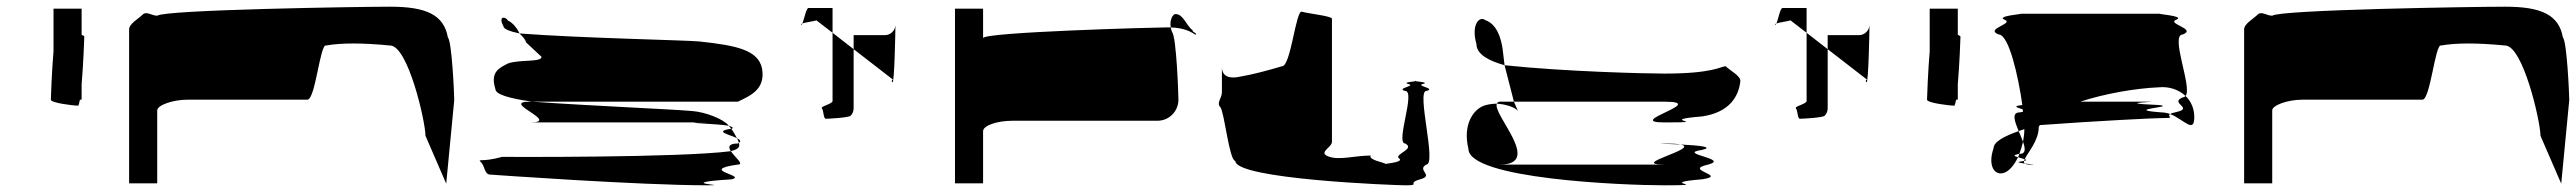

<svg xmlns="http://www.w3.org/2000/svg" viewBox="-20 -736 7701 574"><path d="M132 -438C132 -428 202 -420 213 -420C215 -420 217 -427 219 -438H224V-484C229 -542 232 -620 232 -626C232 -628 229 -630 224 -632V-710H140V-583C135 -525 132 -444 132 -438Z M366 -188H450V-406C450 -421 495 -438 541 -438H899C923 -438 937 -607 955 -600C1001 -608 1062 -608 1146 -600C1200 -600 1252 -372 1252 -330L1314 -187L1338 -437C1338 -454 1331 -612 1319 -624C1307 -692 1254 -716 1146 -716C1058 -716 471 -707 450 -689C433 -689 418 -704 406 -692C394 -680 366 -665 366 -648Z M1418 -251C1430 -239 1428 -214 1446 -214C1446 -214 1891 -182 2095 -182C2175 -182 1981 -188 2168 -200C2214 -212 2065 -227 2186 -244C2206 -244 2177 -266 2165 -284C2007 -264 1496 -267 1481 -267C1420 -250 1406 -263 1418 -251ZM1461 -470C1461 -454 1501 -442 1571 -432H2186C2220 -449 2270 -467 2258 -532C2246 -586 2184 -600 2071 -612C2033 -616 1715 -622 1533 -636C1543 -626 1552 -617 1552 -610L1599 -566C1599 -549 1532 -559 1498 -546C1476 -534 1444 -523 1461 -470ZM1485 -658C1485 -649 1505 -642 1533 -636C1526 -652 1513 -668 1498 -675C1492 -687 1468 -689 1485 -658ZM1564 -370H2095C1985 -370 2130 -366 2159 -360C2142 -381 2088 -401 2050 -404C1981 -410 1757 -419 1571 -432H1564C1473 -432 1660 -370 1564 -370ZM2159 -360C2161 -357 2164 -354 2166 -351H2168C2174 -354 2169 -357 2159 -360ZM2165 -284C2181 -288 2190 -294 2190 -301C2190 -303 2190 -306 2189 -309C2188 -308 2187 -308 2186 -307C2157 -307 2157 -296 2165 -284ZM2166 -351C2110 -343 2165 -333 2183 -323C2179 -331 2173 -342 2166 -351ZM2183 -323C2186 -318 2188 -313 2189 -309C2197 -314 2192 -318 2183 -323Z M2375 -662C2376 -661 2378 -663 2379 -666C2376 -665 2374 -663 2375 -662ZM2379 -666C2387 -669 2406 -671 2421 -675L2469 -638V-712H2397C2390 -712 2384 -678 2379 -666ZM2437 -412C2443 -406 2441 -381 2449 -381C2458 -381 2516 -384 2523 -390C2529 -396 2532 -404 2532 -412V-589L2469 -638V-434C2469 -425 2431 -418 2437 -412ZM2532 -589 2647 -500C2655 -500 2641 -497 2648 -490C2654 -484 2657 -647 2657 -661C2656 -644 2642 -631 2626 -631H2532ZM2657 -662V-661Z M2835 -188H2919V-344C2919 -360 2959 -375 3007 -375H3440C3475 -375 3503 -403 3503 -438C3503 -454 3497 -627 3484 -640C3482 -645 3481 -650 3480 -654H3462C3433 -654 2919 -640 2919 -622V-710H2835ZM3480 -654C3508 -653 3533 -647 3554 -632C3560 -638 3545 -638 3545 -646C3526 -660 3518 -694 3494 -694C3487 -694 3476 -678 3480 -654Z M3628 -416C3640 -404 3655 -255 3673 -255C3673 -200 4151 -182 4182 -182C4230 -182 4183 -188 4226 -200C4269 -212 4214 -227 4244 -244C4276 -244 4214 -464 4244 -464C4276 -472 4210 -479 4234 -485C4252 -489 4224 -492 4212 -493C4201 -492 4173 -489 4190 -485C4216 -479 4151 -472 4181 -464C4213 -464 4151 -307 4181 -307C4213 -290 4145 -275 4163 -262C4175 -254 4145 -249 4122 -246C4120 -250 4069 -258 4078 -271C4030 -271 3985 -256 3952 -268C3919 -280 3962 -295 3962 -312V-680C3962 -688 3893 -695 3872 -701C3854 -707 3839 -538 3813 -538C3765 -524 3724 -513 3688 -507C3662 -501 3633 -503 3633 -536V-460C3633 -443 3616 -428 3628 -416ZM4212 -493C4217 -494 4219 -494 4212 -494C4205 -494 4207 -494 4212 -493Z M4370 -291C4370 -201 4832 -182 4956 -182C5110 -182 4922 -188 5069 -200C5149 -212 5008 -227 5087 -244C5154 -262 4988 -276 5069 -288C5103 -296 5066 -301 5004 -304C5066 -292 4846 -244 4956 -244H4464C4594 -244 4441 -394 4455 -426C4445 -426 4433 -425 4419 -421C4382 -409 4353 -360 4370 -291ZM4394 -604C4394 -574 4431 -554 4478 -541L4472 -591C4467 -623 4455 -664 4420 -676C4404 -689 4377 -664 4394 -604ZM4455 -426C4478 -425 4510 -416 4518 -404L4506 -432H4464C4459 -432 4457 -430 4455 -426ZM4478 -541 4506 -432H4956C5092 -432 4832 -370 4956 -370C5110 -370 4922 -376 5069 -388C5149 -400 5178 -446 5183 -494C5183 -510 5152 -525 5139 -538C5123 -537 5100 -516 4956 -516C4899 -516 4656 -522 4478 -541ZM5004 -304C4996 -306 4980 -307 4956 -307C4928 -307 4958 -306 5004 -304Z M5287 -662C5288 -661 5290 -663 5291 -666C5288 -665 5286 -663 5287 -662ZM5291 -666C5299 -669 5318 -671 5333 -675L5381 -638V-712H5309C5302 -712 5296 -678 5291 -666ZM5349 -412C5355 -406 5353 -381 5361 -381C5370 -381 5428 -384 5435 -390C5441 -396 5444 -404 5444 -412V-589L5381 -638V-434C5381 -425 5343 -418 5349 -412ZM5444 -589 5559 -500C5567 -500 5553 -497 5560 -490C5566 -484 5569 -647 5569 -661C5568 -644 5554 -631 5538 -631H5444ZM5569 -662V-661Z M5741 -438C5741 -428 5811 -420 5822 -420C5824 -420 5826 -427 5828 -438H5833V-484C5838 -542 5841 -620 5841 -626C5841 -628 5838 -630 5833 -632V-710H5749V-583C5744 -525 5741 -444 5741 -438Z M5940 -293C5922 -242 5942 -208 5973 -220C5988 -226 6002 -243 6013 -266C6002 -269 5995 -272 6017 -276C6021 -287 6025 -299 6028 -312C6024 -322 6020 -333 6015 -344C5972 -329 5940 -312 5940 -293ZM5955 -633C5986 -633 6014 -507 6026 -422C5991 -418 6015 -414 6027 -409C6027 -407 6028 -404 6028 -402C6026 -401 6022 -401 6018 -400C5993 -400 6003 -373 6015 -344C6021 -346 6026 -348 6032 -350C6032 -337 6030 -324 6028 -312C6035 -292 6037 -276 6018 -276H6017C6016 -272 6015 -269 6013 -266C6019 -264 6028 -262 6033 -260C6042 -280 6075 -315 6075 -356C6075 -358 6078 -360 6078 -362C6255 -375 6423 -383 6442 -383C6490 -383 6454 -387 6468 -395C6460 -398 6450 -400 6442 -400C6319 -409 6492 -416 6434 -422C6274 -429 6472 -432 6393 -432H6199C6272 -456 6364 -472 6434 -475C6465 -478 6494 -468 6514 -449C6535 -475 6466 -633 6506 -633C6548 -650 6456 -665 6486 -677C6517 -689 6412 -695 6442 -695H6018C6043 -695 5943 -689 5973 -677C6003 -665 5912 -650 5955 -633ZM6026 -254C6004 -251 6018 -249 6034 -247C6031 -249 6030 -252 6031 -255C6030 -255 6028 -254 6026 -254ZM6031 -255C6041 -257 6039 -258 6033 -260C6032 -258 6031 -257 6031 -255ZM6034 -247C6037 -245 6041 -244 6049 -244C6072 -244 6052 -245 6034 -247ZM6468 -395C6509 -379 6540 -335 6540 -386C6540 -410 6531 -433 6514 -449C6512 -447 6509 -445 6506 -445C6463 -428 6541 -413 6486 -401C6476 -399 6471 -397 6468 -395Z M6689 -188H6773V-406C6773 -421 6818 -438 6864 -438H7222C7246 -438 7260 -607 7278 -600C7324 -608 7385 -608 7469 -600C7523 -600 7575 -372 7575 -330L7637 -187L7661 -437C7661 -454 7654 -612 7642 -624C7630 -692 7577 -716 7469 -716C7381 -716 6794 -707 6773 -689C6756 -689 6741 -704 6729 -692C6717 -680 6689 -665 6689 -648Z"/></svg>

Font: bitstorm
Style: maxext
Weight: 400
Version: Version 0.2